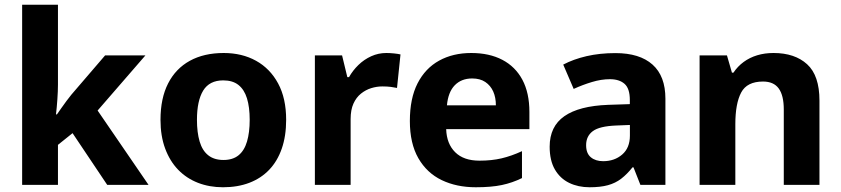

<svg xmlns="http://www.w3.org/2000/svg" viewBox="-20 -780 3548 810"><path d="M224.5 -422.8Q224.5 -395.8 222 -360.7Q219.6 -325.5 216.2 -297.4H220.2Q227.4 -307.8 238.2 -323.1Q249 -338.4 260.6 -354.2Q272.1 -370 281.1 -380.6L423.5 -546.4H593.6L391.8 -313.7L606.7 0H432.4L286.1 -218.3L224.5 -168.9V0H73.4V-760H224.5Z M1187.2 -274.5Q1187.2 -206.3 1168.8 -153.2Q1150.4 -100.2 1115.8 -63.9Q1081.1 -27.6 1031.9 -8.8Q982.6 10 920.8 10Q863.5 10 815.1 -8.8Q766.8 -27.6 731.6 -63.9Q696.5 -100.2 676.8 -153.2Q657.1 -206.3 657.1 -274.5Q657.1 -365.3 689.2 -428Q721.3 -490.8 781 -523.6Q840.7 -556.4 923.8 -556.4Q1001 -556.4 1060.2 -523.6Q1119.4 -490.8 1153.3 -428Q1187.2 -365.3 1187.2 -274.5ZM810.9 -274.5Q810.9 -221.3 822.2 -183Q833.5 -144.7 858.5 -124.9Q883.4 -105.1 922.8 -105.1Q962.1 -105.1 986.4 -124.9Q1010.8 -144.7 1022.1 -183Q1033.4 -221.3 1033.4 -274.5Q1033.4 -328.1 1021.9 -365.2Q1010.4 -402.3 985.9 -421.6Q961.5 -440.9 921.8 -440.9Q863.6 -440.9 837.2 -397.9Q810.9 -354.8 810.9 -274.5Z M1609.7 -556.4Q1625.3 -556.4 1642.5 -554.6Q1659.7 -552.8 1669.6 -550.4L1654.9 -409Q1643.8 -411.4 1628.9 -413.4Q1614 -415.4 1592.7 -415.4Q1569.6 -415.4 1546.2 -408.2Q1522.8 -401 1502.9 -385.1Q1483 -369.2 1471.1 -342.9Q1459.2 -316.6 1459.2 -277.5V0H1308.4V-546.4H1423.1L1445.3 -454.5H1452.4Q1468.1 -482.6 1492.1 -505.9Q1516.1 -529.2 1546.2 -542.8Q1576.3 -556.4 1609.7 -556.4Z M1968 -556.4Q2044.4 -556.4 2099.3 -527.6Q2154.3 -498.8 2183.9 -443.4Q2213.4 -388 2213.4 -307.7V-235.1H1862.3Q1864.3 -173.4 1900.3 -137.8Q1936.2 -102.2 2002.8 -102.2Q2054.4 -102.2 2096 -112Q2137.7 -121.8 2182.1 -142.3V-28.7Q2141.7 -8.8 2097.1 0.6Q2052.6 10 1987.2 10Q1906.3 10 1843.6 -20.1Q1780.8 -50.2 1744.9 -112.6Q1709.1 -175 1709.1 -269.5Q1709.1 -364.8 1741.6 -428.4Q1774.2 -492 1832.6 -524.2Q1890.9 -556.4 1968 -556.4ZM1971.9 -449Q1926.6 -449 1898.6 -420.4Q1870.7 -391.8 1865.5 -335.6H2072Q2072 -368.8 2060.8 -394Q2049.5 -419.1 2027.4 -434.1Q2005.3 -449 1971.9 -449Z M2576.3 -556Q2678.6 -556 2732.9 -507.5Q2787.2 -459 2787.2 -363.8V0H2681.7L2652.5 -74.2H2648.5Q2625.5 -45.2 2601 -26.3Q2576.5 -7.4 2544.7 1.3Q2512.9 10 2467.3 10Q2419.3 10 2381.1 -8.5Q2342.9 -27.1 2320.9 -65Q2298.9 -102.9 2298.9 -161.2Q2298.9 -246.7 2361 -289.9Q2423.1 -333.1 2545.5 -337.7L2637.1 -340.7V-358.1Q2637.1 -406.7 2614.8 -426.3Q2592.6 -445.9 2553 -445.9Q2516.5 -445.9 2477.3 -434Q2438 -422.2 2400.2 -404.9L2356.1 -507.5Q2399 -530.2 2454.6 -543.1Q2510.3 -556 2576.3 -556ZM2579.7 -250.5Q2509 -247.7 2480.9 -226.7Q2452.7 -205.7 2452.7 -167.5Q2452.7 -132.9 2472.6 -116.5Q2492.5 -100 2524.5 -100Q2572.4 -100 2604.9 -128.1Q2637.4 -156.1 2637.4 -207.9V-252.8Z M3243.1 -556.4Q3333 -556.4 3385 -509Q3437.1 -461.6 3437.1 -355.6V0H3286.6V-318Q3286.6 -376.9 3265.5 -406.4Q3244.3 -436 3199 -436Q3131.3 -436 3106.8 -389.6Q3082.2 -343.2 3082.2 -256V0H2931.4V-546.4H3046.8L3067.9 -473.4H3074.1Q3092.1 -500.2 3117.4 -518.7Q3142.7 -537.2 3174.3 -546.8Q3206 -556.4 3243.1 -556.4Z"/></svg>

Font: Noto Sans Khmer UI
Style: Regular
Weight: 400
Designer: Danh Hong and the Monotype Design Team
Foundry: Monotype Imaging Inc.
Version: Version 2.002